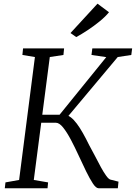

<svg xmlns="http://www.w3.org/2000/svg" viewBox="-20 -1000 722 1020"><path d="M503.5 0Q490 0 473.5 -25Q457 -50 437.5 -89.8Q418 -129.5 397.8 -173.8Q377.5 -218 356.5 -257.8Q335.5 -297.5 315.2 -322.8Q295 -348 276.5 -348H177.5L183 -390.5H296.5L544.5 -696.5L466 -708L470.5 -743H682L677.5 -708L605.5 -697L321 -357.5L326 -389.5Q341.5 -388 357 -376Q372.5 -364 388.2 -343Q404 -322 420.2 -293.2Q436.5 -264.5 453.5 -229.5Q469.5 -201 485.5 -169.8Q501.5 -138.5 516.2 -111.5Q531 -84.5 543.8 -66.8Q556.5 -49 566 -46L609.5 -35L606 0ZM5.5 0 9 -31 81.5 -44 165.5 -697 99 -708 102.5 -743H320.5L317 -708L244.5 -697L159.5 -44L235.5 -31L232.5 0ZM385 -803 354.5 -824.5 498 -980.5 559 -935Q541 -912.5 510.2 -887.2Q479.5 -862 445.8 -839.8Q412 -817.5 385 -803Z"/></svg>

Font: Merriweather 48pt Light
Style: Italic
Weight: 300
Italic angle: -7.8°
Version: Version 2.101